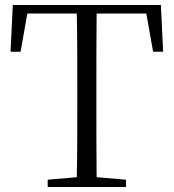

<svg xmlns="http://www.w3.org/2000/svg" viewBox="-20 -745 692 765"><path d="M22 -539H62L89 -691H286C288 -592 288 -491 288 -390V-335C288 -235 288 -136 286 -39L170 -29V0H482V-29L365 -39C364 -137 364 -235 364 -335V-390C364 -491 364 -593 365 -691H563L590 -539H630L621 -725H31Z"/></svg>

Font: Noto Serif KR Light
Style: Regular
Weight: 300
Designer: Ryoko NISHIZUKA 西塚涼子 (kana & ideographs); Frank Grießhammer (Latin, Greek & Cyrillic); Wenlong ZHANG 张文龙 (bopomofo); San
Foundry: Adobe
Version: Version 2.001;hotconv 1.1.0;makeotfexe 2.6.0